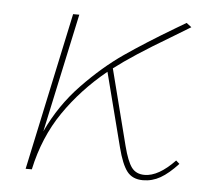

<svg xmlns="http://www.w3.org/2000/svg" viewBox="-39 -451 532 494"><g transform="rotate(5 227.0 -203.5)"><path d="M428 -55 437 -47Q413 -21 392 -9Q371 3 347 3Q320 3 306 -15Q292 -33 281 -76L232 -267Q167 -214 122.5 -149Q78 -84 60 0H44L131 -407H147L81 -100Q113 -169 165 -223Q217 -277 270 -313.5Q323 -350 397 -394L424 -410L437 -400L386 -369Q293 -314 245 -277L295 -81Q305 -42 316.5 -26.5Q328 -11 350 -11Q386 -11 428 -55Z"/></g></svg>

Font: Ysabeau Thin
Style: Italic
Weight: 200
Italic angle: -12°
Designer: Christian Thalmann (Catharsis Fonts)
Version: Version 0.003